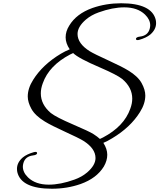

<svg xmlns="http://www.w3.org/2000/svg" viewBox="-20 -834 984 1176"><path d="M613 41Q637 78 637 114Q637 150 616 186Q572 258 474 293Q391 322 298 322Q205 322 151.5 296.5Q98 271 86 220Q84 210 84 200Q84 161 120 130Q145 110 187 98Q205 93 207 102Q209 115 182 118Q134 124 123 166Q120 177 120 187Q120 222 152 253Q198 297 279 297Q350 297 436 266Q481 250 514 222Q565 178 565 134Q565 75 490 28Q462 11 377.5 -27.5Q293 -66 254 -90Q195 -126 172.5 -167Q150 -208 150 -243Q150 -293 183 -345Q241 -438 353 -505Q378 -520 407 -532Q382 -569 382 -605.5Q382 -642 404 -677Q448 -750 546 -785Q629 -814 722 -814Q815 -814 868.5 -788.5Q922 -763 934 -712Q936 -702 936 -692Q936 -653 900 -622Q875 -602 833 -590Q815 -585 813 -594Q811 -607 838 -610Q886 -616 897 -658Q900 -669 900 -679Q900 -714 868 -745Q822 -789 741 -789Q670 -789 584 -758Q539 -742 506 -714Q455 -670 455 -626Q455 -567 530 -520Q558 -503 642.5 -464.5Q727 -426 766 -402Q825 -366 847.5 -325Q870 -284 870 -249Q870 -199 837 -147Q779 -54 667 13Q636 32 613 41ZM230 -262Q230 -194 291 -142Q324 -116 425.5 -72.5Q527 -29 552 -13Q577 3 592 17L611 8Q740 -60 778 -168Q790 -200 790 -230Q790 -298 729 -350Q696 -376 594 -420Q460 -477 428 -509L409 -500Q280 -432 242 -324Q230 -292 230 -262Z"/></svg>

Font: Great Vibes
Style: Regular
Weight: 400
Designer: Robert E. Leuschke
Foundry: Robert E. Leuschke
Version: Version 1.001